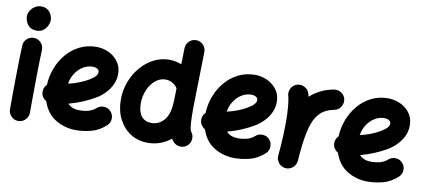

<svg xmlns="http://www.w3.org/2000/svg" viewBox="-75 -1063 3143 1413"><g transform="rotate(10 1496.5 -356.0)"><path d="M41.5 -694.8Q41.5 -717.8 54.2 -738.5Q66.9 -759.3 87.9 -772.5Q108.9 -785.6 133.8 -785.6Q165.5 -785.6 184.3 -770.5Q203.1 -755.4 211.7 -734.9Q220.2 -714.4 220.2 -698.2Q220.2 -680.2 210.2 -658Q200.2 -635.7 180.4 -619.9Q160.6 -604 131.3 -604Q96.7 -604 77.1 -620.1Q57.6 -636.2 49.6 -657.5Q41.5 -678.7 41.5 -694.8ZM123 -548.3Q153.8 -546.9 174.3 -523.9Q194.8 -501 193.8 -470.7Q192.4 -437.5 191.2 -389.4Q189.9 -341.3 189.2 -286.4Q188.5 -231.4 188 -177.2Q187.5 -123 187.3 -76.7Q187 -30.3 187 0Q187 30.3 165 52.2Q143.1 74.2 112.3 74.2Q82 74.2 60.1 52.2Q38.1 30.3 38.1 0Q38.1 -31.2 38.3 -77.6Q38.6 -124 39.1 -178.5Q39.6 -232.9 40.5 -288.3Q41.5 -343.8 42.7 -392.8Q43.9 -441.9 45.4 -477.5Q46.9 -508.3 69.8 -528.8Q92.8 -549.3 123 -548.3Z M763.2 -8.8Q712.9 37.1 654.8 52Q596.7 66.9 542 66.9Q457.5 66.9 388.7 24.9Q319.8 -17.1 291 -104.5Q274.9 -113.3 263.9 -129.2Q252.9 -145 252 -165Q249.5 -199.7 274.9 -224.1Q276.9 -285.6 299.1 -345.9Q321.3 -406.2 361.8 -455.3Q402.3 -504.4 459.5 -533.7Q516.6 -563 587.4 -563Q618.7 -563 651.9 -552.7Q685.1 -542.5 713.4 -521.2Q741.7 -500 759.3 -468.3Q776.9 -436.5 776.9 -393.1Q776.9 -355 763.4 -323Q750 -291 730.2 -266.6Q710.4 -242.2 690.4 -225.6Q670.4 -209 656.7 -200.7Q608.4 -171.9 557.9 -150.6Q507.3 -129.4 454.6 -115.7Q484.4 -81.5 542 -81.5Q622.1 -81.5 663.6 -119.1Q686.5 -139.6 717.3 -138.2Q748 -136.7 768.6 -113.8Q789.1 -91.3 787.6 -60.3Q786.1 -29.3 763.2 -8.8ZM583 -414.6Q546.9 -414.6 513.7 -394.8Q480.5 -375 457 -340.1Q433.6 -305.2 426.3 -259.8Q510.7 -279.3 575.2 -317.4Q608.4 -337.4 620.6 -352.8Q632.8 -368.2 632.8 -380.9Q632.8 -396.5 619.4 -405.5Q606 -414.6 583 -414.6Z M1129.9 -563Q1178.7 -563 1222.2 -544.9L1225.1 -666.5Q1226.1 -696.8 1248.3 -718.3Q1270.5 -739.7 1301.3 -738.8Q1331.5 -738.3 1353 -715.8Q1374.5 -693.4 1373.5 -663.1L1364.7 -248.5Q1364.7 -173.3 1367.2 -136.5Q1369.6 -99.6 1373.3 -86.4Q1377 -73.2 1379.9 -69.3Q1399.4 -45.9 1396.2 -14.9Q1393.1 16.1 1369.6 35.6Q1346.2 55.2 1314.9 52Q1283.7 48.8 1264.6 25.4Q1256.8 15.6 1250.5 5.4Q1175.3 66.9 1078.1 66.9Q1005.4 66.9 949.2 31Q893.1 -4.9 861.1 -67.9Q829.1 -130.9 829.1 -211.9Q829.1 -282.2 853 -345.7Q877 -409.2 918.7 -458Q960.4 -506.8 1014.6 -534.9Q1068.8 -563 1129.9 -563ZM978.5 -209.5Q978.5 -147.9 1004.9 -114.7Q1031.2 -81.5 1080.1 -81.5Q1135.7 -81.5 1174.1 -126Q1212.4 -170.4 1215.3 -261.2Q1215.3 -265.6 1216.3 -269.5L1218.3 -364.7Q1204.1 -387.2 1180.7 -400.9Q1157.2 -414.6 1127.9 -414.6Q1086.9 -414.6 1053 -386.5Q1019 -358.4 998.8 -312Q978.5 -265.6 978.5 -209.5Z M1948.7 -8.8Q1898.4 37.1 1840.3 52Q1782.2 66.9 1727.5 66.9Q1643.1 66.9 1574.2 24.9Q1505.4 -17.1 1476.6 -104.5Q1460.4 -113.3 1449.5 -129.2Q1438.5 -145 1437.5 -165Q1435.1 -199.7 1460.4 -224.1Q1462.4 -285.6 1484.6 -345.9Q1506.8 -406.2 1547.4 -455.3Q1587.9 -504.4 1645 -533.7Q1702.1 -563 1772.9 -563Q1804.2 -563 1837.4 -552.7Q1870.6 -542.5 1898.9 -521.2Q1927.2 -500 1944.8 -468.3Q1962.4 -436.5 1962.4 -393.1Q1962.4 -355 1949 -323Q1935.5 -291 1915.8 -266.6Q1896 -242.2 1876 -225.6Q1856 -209 1842.3 -200.7Q1793.9 -171.9 1743.4 -150.6Q1692.9 -129.4 1640.1 -115.7Q1669.9 -81.5 1727.5 -81.5Q1807.6 -81.5 1849.1 -119.1Q1872.1 -139.6 1902.8 -138.2Q1933.6 -136.7 1954.1 -113.8Q1974.6 -91.3 1973.1 -60.3Q1971.7 -29.3 1948.7 -8.8ZM1768.6 -414.6Q1732.4 -414.6 1699.2 -394.8Q1666 -375 1642.6 -340.1Q1619.1 -305.2 1611.8 -259.8Q1696.3 -279.3 1760.7 -317.4Q1793.9 -337.4 1806.2 -352.8Q1818.4 -368.2 1818.4 -380.9Q1818.4 -396.5 1804.9 -405.5Q1791.5 -414.6 1768.6 -414.6Z M2108.4 74.2Q2098.6 73.2 2089.8 69.8Q2060.1 58.6 2047.4 29.3Q2039.6 11.7 2041.5 -7.3Q2042 -10.7 2042 -14.6Q2043.5 -28.8 2044.7 -43.7Q2045.9 -58.6 2047.4 -73.2Q2050.3 -116.2 2052.5 -164.6Q2054.7 -212.9 2054.7 -259.8Q2054.7 -320.8 2050 -374.5Q2045.4 -428.2 2037.6 -453.1Q2029.3 -481.9 2044.2 -509.5Q2059.1 -537.1 2087.9 -545.4Q2116.7 -553.7 2144.3 -539.1Q2171.9 -524.4 2180.2 -495.6Q2183.6 -484.4 2186 -472.2Q2218.3 -502.4 2261.2 -524.4Q2304.2 -546.4 2360.8 -557.1Q2390.6 -562.5 2416.7 -545.4Q2442.9 -528.3 2448.2 -498Q2453.6 -468.3 2436.5 -442.1Q2419.4 -416 2389.2 -410.6Q2318.8 -397 2280.8 -355Q2242.7 -313 2224.6 -242.4Q2206.5 -171.9 2196.8 -72.3Q2193.8 -29.3 2189.9 7.3Q2189 17.1 2185.5 25.9Q2174.3 55.7 2145 68.4Q2127.4 76.2 2108.4 74.2Z M2942.9 -8.8Q2892.6 37.1 2834.5 52Q2776.4 66.9 2721.7 66.9Q2637.2 66.9 2568.4 24.9Q2499.5 -17.1 2470.7 -104.5Q2454.6 -113.3 2443.6 -129.2Q2432.6 -145 2431.6 -165Q2429.2 -199.7 2454.6 -224.1Q2456.5 -285.6 2478.8 -345.9Q2501 -406.2 2541.5 -455.3Q2582 -504.4 2639.2 -533.7Q2696.3 -563 2767.1 -563Q2798.3 -563 2831.5 -552.7Q2864.7 -542.5 2893.1 -521.2Q2921.4 -500 2939 -468.3Q2956.5 -436.5 2956.5 -393.1Q2956.5 -355 2943.1 -323Q2929.7 -291 2909.9 -266.6Q2890.1 -242.2 2870.1 -225.6Q2850.1 -209 2836.4 -200.7Q2788.1 -171.9 2737.5 -150.6Q2687 -129.4 2634.3 -115.7Q2664.1 -81.5 2721.7 -81.5Q2801.8 -81.5 2843.3 -119.1Q2866.2 -139.6 2897 -138.2Q2927.7 -136.7 2948.2 -113.8Q2968.8 -91.3 2967.3 -60.3Q2965.8 -29.3 2942.9 -8.8ZM2762.7 -414.6Q2726.6 -414.6 2693.4 -394.8Q2660.2 -375 2636.7 -340.1Q2613.3 -305.2 2606 -259.8Q2690.4 -279.3 2754.9 -317.4Q2788.1 -337.4 2800.3 -352.8Q2812.5 -368.2 2812.5 -380.9Q2812.5 -396.5 2799.1 -405.5Q2785.6 -414.6 2762.7 -414.6Z"/></g></svg>

Font: Mikhak-DS1-FD ExtraBold
Style: Regular
Weight: 800
Designer: Amin Abedi
Version: Version 3.2